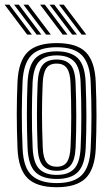

<svg xmlns="http://www.w3.org/2000/svg" viewBox="-33 -793 472 822"><path d="M209.8 8.5Q124.2 8.5 85.1 -30Q46 -68.5 42 -156.5Q38.8 -236.8 38.8 -304.8Q38.8 -372.8 42 -444.2Q46.5 -531.8 85.4 -570.1Q124.2 -608.5 209.8 -608.5Q295.8 -608.5 334.2 -569.8Q372.8 -531 376.8 -443.8Q380.2 -362.5 380.1 -294.4Q380 -226.2 377 -156.2Q372.5 -67.5 333.1 -29.5Q293.8 8.5 209.8 8.5ZM209.8 -9.2Q283.2 -9.2 317.2 -43.5Q351.2 -77.8 355.2 -157.2Q358.5 -226.8 358.6 -293Q358.8 -359.2 355.2 -442.8Q351.8 -520 318.5 -555.4Q285.2 -590.8 209.8 -590.8Q134.8 -590.8 101 -556Q67.2 -521.2 63.5 -442Q60.8 -378.8 60.4 -310.2Q60 -241.8 63.8 -156.5Q67.2 -74.2 103.4 -41.8Q139.5 -9.2 209.8 -9.2ZM209.8 -26.8Q148.2 -26.8 118.2 -56.6Q88.2 -86.5 85 -159.5Q82.2 -229.8 82.1 -301.6Q82 -373.5 85 -440.2Q88.5 -511.2 117.2 -542.2Q146 -573.2 209.8 -573.2Q270 -573.2 300.1 -544Q330.2 -514.8 333.5 -443Q336.8 -363.8 336.9 -295.8Q337 -227.8 334 -160.2Q330.5 -87.8 301.2 -57.2Q272 -26.8 209.8 -26.8ZM209.8 -44.2Q260.8 -44.2 285 -70.9Q309.2 -97.5 312.2 -160.8Q315 -219.5 315.2 -289.8Q315.5 -360 312.2 -439.8Q309.5 -503.5 284.8 -529.6Q260 -555.8 209.8 -555.8Q158.5 -555.8 134.1 -529.2Q109.8 -502.8 106.5 -439.5Q104 -381.2 103.6 -311Q103.2 -240.8 106.8 -160.2Q109.5 -95.8 134.8 -70Q160 -44.2 209.8 -44.2ZM209.8 -61.8Q170.5 -61.8 150.6 -84Q130.8 -106.2 128.2 -161Q125.2 -235 125.2 -302Q125.2 -369 128.2 -438.5Q130.8 -492.2 149.9 -515.2Q169 -538.2 209.8 -538.2Q248.2 -538.2 268.2 -516.4Q288.2 -494.5 290.5 -439.2Q296.5 -292.8 290.8 -161.8Q288.2 -107.5 269 -84.6Q249.8 -61.8 209.8 -61.8ZM209.8 -79.2Q240 -79.2 253.5 -99.2Q267 -119.2 269 -162.8Q271.8 -223.8 272 -290.6Q272.2 -357.5 269 -438.2Q267.2 -482 253.1 -501.4Q239 -520.8 209.8 -520.8Q179 -520.8 165.4 -500.8Q151.8 -480.8 149.8 -437.5Q146.8 -370 146.8 -305.5Q146.8 -241 150 -161.8Q151.8 -116.5 166.4 -97.9Q181 -79.2 209.8 -79.2ZM164.2 -645 67.5 -773H87.8L184.5 -645ZM83.2 -645 -13.2 -773H7L103.5 -645ZM123.8 -645 27.2 -773H47.5L144 -645ZM316.5 -645 219.8 -773H240L336.5 -645ZM235.5 -645 138.8 -773H159L255.8 -645ZM276 -645 179.2 -773H199.5L296.2 -645Z"/></svg>

Font: Big Shoulders Inline Display
Style: Bold
Weight: 700
Designer: Patric King
Foundry: XO Type Co
Version: Version 1.000